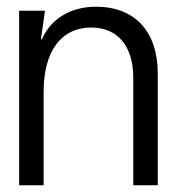

<svg xmlns="http://www.w3.org/2000/svg" viewBox="-20 -552 526 572"><path d="M110 0V-279C110 -399 162 -470 252 -470C330 -470 377 -415 377 -321V0H450V-333C450 -458 382 -532 266 -532C191 -532 131 -496 105 -435H102L114 -520H37V0Z"/></svg>

Font: Non Bureau Light
Style: Regular
Weight: 300
Designer: Jona Saucedo
Foundry: Non Foundry
Version: Version 1.000;FEAKit 1.0